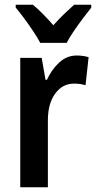

<svg xmlns="http://www.w3.org/2000/svg" viewBox="-20 -786 403 806"><path d="M302 -553Q328 -553 352 -546L339 -428Q319 -435 290 -435Q243 -435 212 -393.5Q181 -352 181 -280V0H65V-543H155L171 -451H177Q196 -493 228 -523Q260 -553 302 -553ZM149 -606Q138 -627 120 -654Q102 -681 82.5 -707.5Q63 -734 46 -754V-766H118Q138 -750 160 -727.5Q182 -705 204 -680Q229 -708 249 -727Q269 -746 291 -766H363V-754Q347 -734 327.5 -708Q308 -682 289.5 -655Q271 -628 260 -606Z"/></svg>

Font: Noto Sans Thai Looped Condensed SemiBold
Style: Regular
Weight: 600
Width: 3
Designer: Sasikarn Vongin, Ben Mitchell
Foundry: The Fontpad Ltd
Version: Version 1.001; ttfautohint (v1.8.4.7-5d5b)